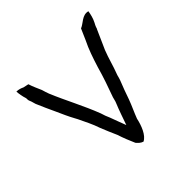

<svg xmlns="http://www.w3.org/2000/svg" viewBox="-168 -794 941 941"><g transform="rotate(-45 303.0 -323.5)"><path d="M42 -615C43 -599 46 -579 53 -558V-552C53 -546 54 -541 56 -537C61 -527 62 -517 66 -506C80 -474 94 -441 109 -410C123 -379 136 -349 152 -320L159 -307C175 -273 194 -237 206 -200C218 -170 229 -144 242 -115C252 -84 264 -54 277 -25C286 -15 294 -6 309 -1C339 -15 358 -64 366 -103C378 -135 393 -165 405 -198C416 -231 428 -262 441 -295L446 -311C447 -317 449 -322 451 -328C466 -366 477 -412 493 -452C508 -485 523 -519 538 -553C540 -555 541 -558 541 -561C543 -567 548 -577 551 -582C562 -603 567 -625 570 -644C534 -654 510 -619 485 -610L460 -553C439 -511 424 -466 409 -418C394 -364 376 -313 357 -261C354 -252 352 -238 348 -230C333 -194 320 -155 307 -118C296 -145 287 -173 276 -201C269 -216 264 -230 259 -247C226 -333 183 -411 148 -495C144 -508 139 -519 136 -532C127 -553 116 -576 109 -599L81 -605C71 -610 57 -615 42 -615Z"/></g></svg>

Font: SolarCharger
Style: 550
Weight: 400
Designer: Mew Too
Foundry: Cannot Into Space Fonts/KineticPlasma Fonts
Version: Version 1.100